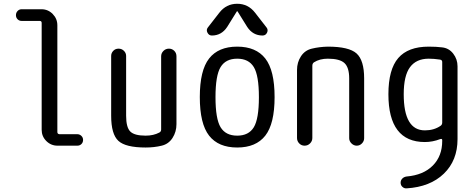

<svg xmlns="http://www.w3.org/2000/svg" viewBox="-20 -780 2540 1028"><path d="M95.7 -668Q83 -668 74.2 -676.8Q65.4 -685.5 65.4 -698.7Q65.4 -711.9 74.2 -721.2Q83 -730.5 95.7 -730.5H202.1Q237.3 -730.5 262.2 -705.1Q287.1 -679.7 287.1 -644.5V-73.2Q287.1 -62.5 297.9 -61.5H393.6Q406.2 -61.5 415.5 -52.7Q424.8 -43.9 424.8 -30.8Q424.8 -17.6 416 -8.8Q407.2 0 393.6 0H288.1Q252.9 0 228 -24.9Q203.1 -49.8 203.1 -85V-657.2Q203.1 -668 192.4 -668Z M759.8 9.8Q652.3 9.8 613.8 -25.9Q575.2 -61.5 575.2 -160.2V-480.5Q575.2 -496.1 586.4 -507.8Q597.7 -519.5 614.7 -519.5Q631.8 -519.5 643.6 -507.8Q655.3 -496.1 655.3 -480.5V-160.2Q655.3 -98.6 677.2 -76.2Q699.2 -53.7 759.8 -53.7Q801.8 -53.7 833 -70.3Q842.8 -75.2 842.8 -86.9V-478.5Q842.8 -495.1 855 -507.3Q867.2 -519.5 884.3 -519.5Q901.4 -519.5 913.1 -507.8Q924.8 -496.1 924.8 -478.5V-115.2Q924.8 -74.2 903.8 -41.5Q882.8 -8.8 845.7 0Q805.7 9.8 759.8 9.8Z M1338.9 -420.9Q1311.5 -465.8 1250 -465.8Q1188.5 -465.8 1161.1 -420.9Q1133.8 -376 1133.8 -259.8Q1133.8 -143.6 1161.1 -98.6Q1188.5 -53.7 1250 -53.7Q1311.5 -53.7 1338.9 -98.6Q1366.2 -143.6 1366.2 -259.8Q1366.2 -376 1338.9 -420.9ZM1400.4 -53.7Q1350.6 9.8 1250 9.8Q1149.4 9.8 1099.6 -53.7Q1049.8 -117.2 1049.8 -260.3Q1049.8 -403.3 1099.6 -466.8Q1149.4 -530.3 1250 -530.3Q1350.6 -530.3 1400.4 -466.8Q1450.2 -403.3 1450.2 -260.3Q1450.2 -117.2 1400.4 -53.7ZM1345.7 -711.9 1407.2 -632.8Q1417 -620.1 1409.7 -605Q1402.3 -589.8 1385.7 -589.8Q1334 -589.8 1303.7 -635.7L1252 -718.8Q1252 -719.7 1250 -719.7Q1248 -719.7 1248 -718.8L1196.3 -635.7Q1166 -589.8 1114.3 -589.8Q1098.6 -589.8 1090.8 -605Q1083 -620.1 1092.8 -632.8L1154.3 -711.9Q1191.4 -759.8 1250 -759.8Q1308.6 -759.8 1345.7 -711.9Z M1570.3 -41V-405.3Q1570.3 -446.3 1591.3 -478.5Q1612.3 -510.7 1649.4 -519.5Q1689.5 -529.3 1735.4 -530.3Q1848.6 -530.3 1889.2 -493.7Q1929.7 -457 1929.7 -360.4V-40Q1929.7 -24.4 1918 -12.2Q1906.2 0 1890.1 0Q1874 0 1861.8 -12.2Q1849.6 -24.4 1849.6 -40V-360.4Q1849.6 -418.9 1824.2 -442.4Q1798.8 -465.8 1735.4 -465.8Q1691.4 -465.8 1661.1 -446.3Q1652.3 -440.4 1652.3 -427.7V-41Q1652.3 -24.4 1640.1 -12.2Q1627.9 0 1610.8 0Q1593.8 0 1582 -12.2Q1570.3 -24.4 1570.3 -41Z M2275.4 -465.8Q2209 -465.8 2175.3 -420.4Q2141.6 -375 2141.6 -275.4Q2141.6 -82 2254.9 -82Q2303.7 -82 2338.9 -106.4Q2347.7 -112.3 2347.7 -124V-448.2Q2347.7 -459 2335.9 -460.9Q2303.7 -465.8 2275.4 -465.8ZM2254.9 -19.5Q2059.6 -19.5 2059.6 -275.4Q2059.6 -408.2 2112.3 -469.2Q2165 -530.3 2275.4 -530.3Q2316.4 -530.3 2346.7 -526.4Q2383.8 -522.5 2406.7 -492.7Q2429.7 -462.9 2429.7 -424.8V-35.2Q2429.7 79.1 2356.4 149.9Q2283.2 220.7 2157.2 228.5Q2144.5 229.5 2134.8 220.7Q2125 211.9 2125 198.2Q2125 185.5 2133.8 176.3Q2142.6 167 2157.2 165Q2247.1 157.2 2297.4 106.4Q2347.7 55.7 2347.7 -25.4V-29.3Q2347.7 -39.1 2336.9 -35.2Q2295.9 -19.5 2254.9 -19.5Z"/></svg>

Font: Rounded-X Mgen+ 1mn regular
Style: Regular
Weight: 400
Designer: [Source Han Sans]
Ryoko NISHIZUKA  (kana & ideographs); Paul D. Hunt (Latin, Greek & Cyrillic); Wenlong ZHANG  (bopomofo
Version: Version 1.059.20150602